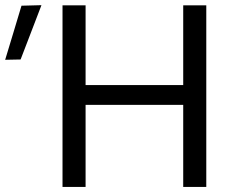

<svg xmlns="http://www.w3.org/2000/svg" viewBox="-103 -734 922 754"><path d="M616.5 0Q616.5 -59.5 616.5 -114.6Q616.5 -169.7 616.5 -235.5V-474.7Q616.5 -541.9 616.5 -597.6Q616.5 -653.3 616.5 -713H707.1Q707.1 -653.3 707.1 -597.6Q707.1 -541.9 707.1 -474.7V-235.5Q707.1 -169.7 707.1 -114.6Q707.1 -59.5 707.1 0ZM142.5 0Q142.5 -59.5 142.5 -114.6Q142.5 -169.7 142.5 -235.5V-474.7Q142.5 -541.9 142.5 -597.6Q142.5 -653.3 142.5 -713H233.1Q233.1 -653.3 233.1 -597.6Q233.1 -541.9 233.1 -474.7V-235.5Q233.1 -169.7 233.1 -114.6Q233.1 -59.5 233.1 0ZM201.4 -322.1V-399.9H651.2V-322.1ZM-82.7 -499.2Q-66.5 -552.5 -50.4 -605.9Q-34.3 -659.3 -18.6 -711.6L59.8 -713.7Q46.1 -677.7 32.3 -642Q18.5 -606.3 5.1 -571.1Q-8.3 -535.8 -22.1 -500.4Z"/></svg>

Font: Commissioner Thin
Style: Regular
Weight: 100
Designer: Kostas Bartsokas
Foundry: Kostas Bartsokas
Version: Version 1.001;gftools[0.9.23]